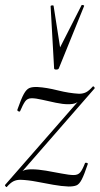

<svg xmlns="http://www.w3.org/2000/svg" viewBox="-26 -743 400 770"><path d="M1 7Q-1 8 -4 4Q-7 0 -6 -1L308 -360L302 -349Q289 -335 278.5 -330Q268 -325 247 -325Q226 -325 197.5 -331Q169 -337 143 -343Q117 -349 101 -349Q84 -349 75 -336.5Q66 -324 55 -298Q54 -294 48 -296.5Q42 -299 44 -304Q59 -347 69.5 -366Q80 -385 92 -390Q104 -395 125 -394Q160 -392 206 -380.5Q252 -369 291 -367Q307 -367 319 -373Q331 -379 346 -396Q349 -398 352 -394Q355 -390 353 -388L40 -29L46 -41Q59 -55 69.5 -59.5Q80 -64 101 -64Q126 -64 158.5 -58.5Q191 -53 221.5 -47Q252 -41 270 -41Q287 -41 296 -52Q305 -63 315 -89Q316 -91 321.5 -90Q327 -89 326 -85Q312 -43 302 -23.5Q292 -4 280.5 0.5Q269 5 249 5Q221 4 187.5 -2Q154 -8 120 -14.5Q86 -21 56 -22Q40 -22 28 -16Q16 -10 1 7ZM191 -469 177 -718Q177 -721 183 -721.5Q189 -722 189 -719L215 -553L301 -722Q302 -724 307.5 -722.5Q313 -721 311 -718L210 -469Q208 -464 199.5 -464Q191 -464 191 -469Z"/></svg>

Font: Cormorant Garamond Light Light
Style: Italic
Weight: 300
Italic angle: -10°
Version: Version 4.001